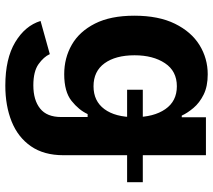

<svg xmlns="http://www.w3.org/2000/svg" viewBox="-60 -533 809 729"><g transform="rotate(90 344.5 -168.5)"><path d="M305.2 215.8Q202.6 215.8 140.1 178.2Q77.6 140.6 59.6 82L185.5 46.9Q195.8 69.8 223.4 89.6Q251 109.4 304.2 109.4Q359.9 109.4 392.1 83.7Q424.3 58.1 424.3 3.9V-96.7H413.1Q397.9 -63.5 363 -35.6Q328.1 -7.8 261.7 -7.8Q200.2 -7.8 149.9 -36.6Q99.6 -65.4 69.6 -124.5Q39.6 -183.6 39.6 -273.9Q39.6 -366.2 70.1 -428.2Q100.6 -490.2 151.1 -521.5Q201.7 -552.7 262.2 -552.7Q308.1 -552.7 339.4 -537.1Q370.6 -521.5 389.9 -498.5Q409.2 -475.6 418.9 -454.1H425.3V-545.9H569.3V-4.4Q569.3 69.3 535.4 118.4Q501.5 167.5 441.7 191.7Q381.8 215.8 305.2 215.8ZM307.6 -119.1Q363.8 -119.1 394.3 -160.4Q424.8 -201.7 424.8 -274.9Q424.8 -347.7 394.5 -391.6Q364.3 -435.5 307.6 -435.5Q250 -435.5 220 -390.4Q189.9 -345.2 189.9 -274.9Q189.9 -203.1 220.2 -161.1Q250.5 -119.1 307.6 -119.1ZM320.8 -246.6V-306.2H671.9V-246.6Z"/></g></svg>

Font: Inter-Bold
Style: Bold
Weight: 700
Designer: Rasmus Andersson
Foundry: rsms
Version: Version 4.000;git-a52131595